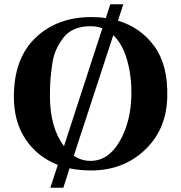

<svg xmlns="http://www.w3.org/2000/svg" viewBox="-20 -786 850 900"><path d="M764 -332Q761 -180 659.5 -83.5Q558 13 407 13Q352 13 306 3L277 94H216L251 -13Q155 -51 100 -133Q45 -215 45 -332Q45 -512 146.5 -609Q248 -706 408 -706Q448 -706 476 -701L497 -766H558L533 -689Q640 -657 704 -568.5Q768 -480 764 -332ZM596 -344Q597 -429 576 -504Q555 -579 511 -621L326 -56Q363 -31 407 -32Q489 -33 541.5 -124.5Q594 -216 596 -344ZM460 -654Q431 -663 407 -663Q365 -664 332 -650.5Q299 -637 279 -611.5Q259 -586 245 -556.5Q231 -527 225 -486.5Q219 -446 216.5 -412.5Q214 -379 214 -337Q214 -188 280 -101Z"/></svg>

Font: GFS Artemisia
Style: Bold
Weight: 700
Designer: Designed by Takis Katsoulidis.
Foundry: Designed by Takis Katsoulidis.
Version: Version 1.0